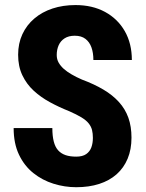

<svg xmlns="http://www.w3.org/2000/svg" viewBox="-20 -741 585 770"><path d="M352.5 -188Q352.5 -205.6 349.1 -219.5Q345.7 -233.4 335.9 -245.8Q326.2 -258.3 306.6 -270.3Q287.1 -282.2 255.4 -295.9Q216.3 -311.5 179.9 -331.3Q143.6 -351.1 115 -377.4Q86.4 -403.8 69.6 -439.2Q52.7 -474.6 52.7 -521.5Q52.7 -566.9 69.8 -603.8Q86.9 -640.6 117.7 -666.7Q148.4 -692.9 190.4 -706.8Q232.4 -720.7 282.7 -720.7Q350.6 -720.7 401.4 -693.1Q452.1 -665.5 480.5 -616Q508.8 -566.4 508.8 -500.5H354.5Q354.5 -529.3 346.7 -551Q338.9 -572.8 322.5 -585.2Q306.2 -597.7 279.8 -597.7Q255.4 -597.7 239.3 -587.4Q223.1 -577.1 215.3 -559.6Q207.5 -542 207.5 -520.5Q207.5 -503.4 215.1 -490Q222.7 -476.6 235.8 -464.8Q249 -453.1 267.6 -442.4Q286.1 -431.6 308.6 -421.9Q357.4 -403.8 394.5 -381.8Q431.6 -359.9 457 -331.8Q482.4 -303.7 494.9 -268.6Q507.3 -233.4 507.3 -189Q507.3 -141.6 491.9 -104.7Q476.6 -67.9 447.8 -42.2Q418.9 -16.6 377.9 -3.4Q336.9 9.8 285.6 9.8Q239.3 9.8 194.6 -4.2Q149.9 -18.1 113.8 -46.9Q77.6 -75.7 56.2 -120.6Q34.7 -165.5 34.7 -227.5H189.9Q189.9 -195.8 195.6 -173.6Q201.2 -151.4 213.1 -138.2Q225.1 -125 242.9 -118.9Q260.7 -112.8 285.6 -112.8Q311 -112.8 325.7 -123Q340.3 -133.3 346.4 -150.1Q352.5 -167 352.5 -188Z"/></svg>

Font: Roboto Condensed ExtraBold
Style: Regular
Weight: 800
Designer: Christian Robertson
Foundry: Google
Version: Version 3.008; 2023